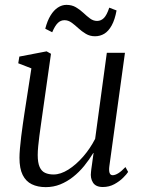

<svg xmlns="http://www.w3.org/2000/svg" viewBox="-20 -759 590 789"><path d="M168 10Q135 10 110.8 -1.8Q86.5 -13.5 73.2 -40Q60 -66.5 60 -110.5Q60 -126 62 -149.2Q64 -172.5 67.2 -198.8Q70.5 -225 74 -249.5Q77.5 -274 80 -290.5L109 -478L55 -499L59.5 -526.5L171.5 -548L189.5 -538L153.5 -284.5Q151 -265.5 147.8 -244Q144.5 -222.5 141.8 -200.5Q139 -178.5 137 -158.2Q135 -138 135 -122Q135 -90.5 142.8 -73Q150.5 -55.5 165.2 -48.8Q180 -42 200 -42Q229 -42 260.8 -62Q292.5 -82 321.5 -115.2Q350.5 -148.5 371 -188.5L419 -542H493.5L429.5 -77Q427 -58.5 430.2 -48.8Q433.5 -39 443 -39Q453 -39 466 -47Q479 -55 495.5 -72.5L506.5 -52.5Q501 -43.5 486.2 -28.8Q471.5 -14 450 -2.2Q428.5 9.5 402.5 9.5Q373.5 9.5 362 -8.8Q350.5 -27 354 -52.5Q354 -55 355.2 -63.8Q356.5 -72.5 358.2 -84.8Q360 -97 361.5 -109Q363 -121 364.5 -130L363.5 -130.5Q346.5 -102.5 325.8 -77Q305 -51.5 280.2 -32Q255.5 -12.5 227.5 -1.2Q199.5 10 168 10ZM166 -641Q174.5 -674 187.8 -695.5Q201 -717 217.8 -728Q234.5 -739 253 -739Q275.5 -739 292.2 -729Q309 -719 322.8 -706Q336.5 -693 350 -683Q363.5 -673 379 -673Q395 -673 407 -685Q419 -697 429 -727.5L459 -716Q452 -678 439 -654.5Q426 -631 408.8 -620.5Q391.5 -610 370.5 -610Q349.5 -610 332.8 -620Q316 -630 302 -643Q288 -656 274.2 -666Q260.5 -676 245 -676Q229.5 -676 217.8 -664.8Q206 -653.5 194.5 -626.5Z"/></svg>

Font: Merriweather 60pt Light
Style: Italic
Weight: 300
Italic angle: -7.8°
Version: Version 2.101